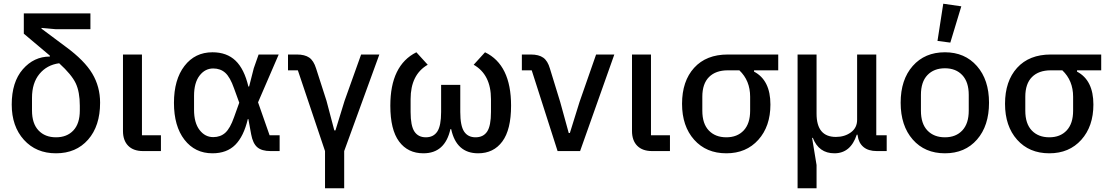

<svg xmlns="http://www.w3.org/2000/svg" viewBox="-20 -812 5963 1032"><path d="M281 12Q174 12 108.5 -60.5Q43 -133 43 -250Q43 -371 102.5 -439.5Q162 -508 248 -508V-513L108 -631V-740H466V-655H280L203 -662V-658L333 -561Q434 -487 476 -416.5Q518 -346 518 -260Q518 -135 453.5 -61.5Q389 12 281 12ZM409 -218V-244Q409 -318 387 -364.5Q365 -411 298 -472Q232 -463 192 -414.5Q152 -366 152 -286V-218Q152 -148 187 -111Q222 -74 281 -74Q340 -74 374.5 -111Q409 -148 409 -218Z M749 0Q697 0 669 -28.5Q641 -57 641 -108V-519H743V-85H845V0Z M1122 12Q1028 12 971.5 -61Q915 -134 915 -259Q915 -384 971.5 -457.5Q1028 -531 1122 -531Q1199 -531 1246 -486Q1293 -441 1315 -347H1319L1344 -445L1370 -519H1478L1367 -262L1429 -85H1483V0H1434Q1387 0 1363 -20.5Q1339 -41 1330 -90L1315 -172H1312Q1290 -79 1244.5 -33.5Q1199 12 1122 12ZM1126 -75Q1165 -75 1191 -98.5Q1217 -122 1238 -182L1266 -260L1238 -337Q1217 -397 1191 -420.5Q1165 -444 1126 -444Q1082 -444 1052.5 -405.5Q1023 -367 1023 -297V-222Q1023 -152 1052.5 -113.5Q1082 -75 1126 -75Z M1727 200V0L1581 -434H1528V-519H1576Q1618 -519 1642 -502.5Q1666 -486 1679 -444L1735 -270L1777 -111H1783L1832 -270L1921 -519H2019L1830 0V200Z M2256 12Q2172 12 2125 -51.5Q2078 -115 2078 -244Q2078 -461 2218 -531L2279 -464Q2187 -411 2187 -279V-210Q2187 -136 2207.5 -105Q2228 -74 2269 -74Q2310 -74 2330.5 -105Q2351 -136 2351 -210V-356H2454V-210Q2454 -136 2474.5 -105Q2495 -74 2536 -74Q2578 -74 2598.5 -105Q2619 -136 2619 -210V-279Q2619 -411 2526 -464L2587 -531Q2727 -464 2727 -244Q2727 -115 2680 -51.5Q2633 12 2550 12Q2433 12 2405 -118H2401Q2372 12 2256 12Z M2977 0 2838 -434H2785V-519H2833Q2876 -519 2900 -502Q2924 -485 2936 -443L2991 -264L3037 -97H3043L3095 -264L3184 -519H3282L3098 0Z M3485 0Q3433 0 3405 -28.5Q3377 -57 3377 -108V-519H3479V-85H3581V0Z M3884 12Q3776 12 3711 -61Q3646 -134 3646 -254Q3646 -376 3711 -447.5Q3776 -519 3892 -519H4163V-434H4033V-427Q4121 -381 4121 -250Q4121 -133 4056 -60.5Q3991 12 3884 12ZM4012 -217V-292Q4012 -379 3954 -434H3892Q3827 -434 3791 -398Q3755 -362 3755 -292V-217Q3755 -147 3790 -110.5Q3825 -74 3884 -74Q3943 -74 3977.5 -111Q4012 -148 4012 -217Z M4267 200V-519H4369V-201Q4369 -76 4473 -76Q4520 -76 4553.5 -100.5Q4587 -125 4587 -168V-519H4690V-85H4746V0H4693Q4647 0 4621 -22Q4595 -44 4590 -83L4589 -88H4585Q4552 12 4465 12Q4381 12 4349 -71H4345L4369 75V200Z M5088 -583 5019 -592 5050 -792 5147 -778ZM5059 -531Q5166 -531 5231 -457Q5296 -383 5296 -260Q5296 -136 5231.5 -62Q5167 12 5059 12Q4951 12 4886 -62Q4821 -136 4821 -260Q4821 -384 4886 -457.5Q4951 -531 5059 -531ZM5187 -217V-302Q5187 -371 5152.5 -408Q5118 -445 5059 -445Q5000 -445 4965 -408.5Q4930 -372 4930 -302V-217Q4930 -147 4965 -110.5Q5000 -74 5059 -74Q5118 -74 5152.5 -111Q5187 -148 5187 -217Z M5620 12Q5512 12 5447 -61Q5382 -134 5382 -254Q5382 -376 5447 -447.5Q5512 -519 5628 -519H5899V-434H5769V-427Q5857 -381 5857 -250Q5857 -133 5792 -60.5Q5727 12 5620 12ZM5748 -217V-292Q5748 -379 5690 -434H5628Q5563 -434 5527 -398Q5491 -362 5491 -292V-217Q5491 -147 5526 -110.5Q5561 -74 5620 -74Q5679 -74 5713.5 -111Q5748 -148 5748 -217Z"/></svg>

Font: Anuphan Medium
Style: Regular
Weight: 500
Designer: Mike Abbink, Paul van der Laan, Pieter van Rosmalen, Mint Tantisuwanna
Foundry: Bold Monday; Cadson Demak
Version: Version 3.002;hotconv 1.0.109;makeotfexe 2.5.65596